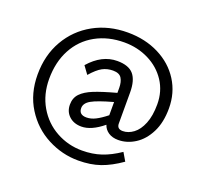

<svg xmlns="http://www.w3.org/2000/svg" viewBox="-126 -775 1085 1025"><g transform="rotate(20 416.5 -262.5)"><path d="M490 -307V-335Q490 -369 477 -390Q464 -411 428 -411Q395 -411 368 -396.5Q341 -382 306 -342L274 -386Q345 -467 432 -467Q497 -467 525 -434Q553 -401 553 -332V-156Q553 -125 586 -125Q617 -125 646 -146.5Q675 -168 693 -212.5Q711 -257 711 -322Q711 -396 673.5 -453Q636 -510 572.5 -541.5Q509 -573 434 -573Q342 -573 271 -533.5Q200 -494 161 -421.5Q122 -349 122 -253Q122 -165 162 -96.5Q202 -28 270 9.5Q338 47 417 47Q476 47 525.5 30.5Q575 14 628 -22L655 24Q595 66 540.5 85Q486 104 416 104Q324 104 241 60.5Q158 17 107 -64.5Q56 -146 56 -254Q56 -364 105 -449Q154 -534 239.5 -581.5Q325 -629 433 -629Q532 -629 610.5 -589.5Q689 -550 733 -480.5Q777 -411 777 -323Q777 -243 748.5 -186.5Q720 -130 674.5 -101Q629 -72 579 -72Q546 -72 523.5 -87Q501 -102 493 -127Q426 -72 370 -72Q327 -72 300 -97Q273 -122 273 -162Q273 -200 296.5 -224.5Q320 -249 364.5 -267Q409 -285 490 -307ZM379 -127Q404 -127 430 -140Q456 -153 490 -180V-255Q403 -231 369.5 -212Q336 -193 336 -165Q336 -127 379 -127Z"/></g></svg>

Font: Martel Sans Light
Style: Regular
Weight: 300
Designer: Dan Reynolds and Mathieu Réguer
Foundry: Dan Reynolds and Mathieu Réguer
Version: Version 1.002; ttfautohint (v1.1) -l 5 -r 5 -G 72 -x 0 -D la